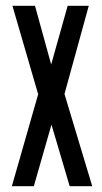

<svg xmlns="http://www.w3.org/2000/svg" viewBox="-20 -644 353 664"><path d="M21 0H97L158 -213L221 0H299L203 -319L287 -624H214L157 -421L101 -624H23L112 -318Z"/></svg>

Font: Inconsolata ExtraCondensed
Style: Bold
Weight: 700
Width: 2
Monospace: yes
Designer: Raph Levien, Cyreal, Brenton Simpson
Foundry: Raph Levien, Cyreal, Google
Version: Version 3.100